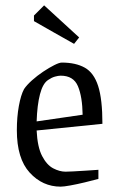

<svg xmlns="http://www.w3.org/2000/svg" viewBox="-20 -689 438 718"><path d="M348 -20Q326 -14 297 -7Q268 0 243 4.5Q218 9 207 9Q139 9 91 -43.5Q43 -96 43 -202Q43 -251 50.5 -292.5Q58 -334 70 -356Q80 -371 99.5 -388.5Q119 -406 141.5 -421Q164 -436 183 -445.5Q202 -455 211 -455Q263 -455 297 -436Q331 -417 347 -367.5Q363 -318 363 -226L117 -201Q120 -139 137.5 -105.5Q155 -72 179 -59.5Q203 -47 225 -47Q230 -47 253 -48Q276 -49 303.5 -51Q331 -53 348 -54ZM160 -390Q140 -377 129.5 -336.5Q119 -296 117 -235L289 -260Q288 -327 271.5 -366.5Q255 -406 207 -406Q198 -406 185.5 -402.5Q173 -399 160 -390ZM257 -525Q219 -546 179 -569Q139 -592 107 -610V-631L145 -669L276 -549Z"/></svg>

Font: Grenze Gotisch Light
Style: Regular
Weight: 300
Designer: Renata Polastri
Foundry: Omnibus-Type
Version: Version 1.001